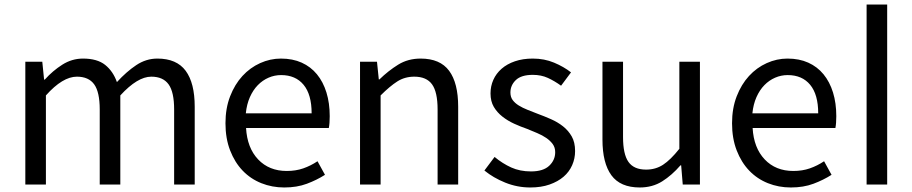

<svg xmlns="http://www.w3.org/2000/svg" viewBox="-20 -816 4033 849"><path d="M92 -543H167L175 -464H178Q213 -503 255.5 -530Q298 -557 347 -557Q410 -557 445 -529Q480 -501 497 -453Q539 -499 582.5 -528Q626 -557 676 -557Q761 -557 801 -503Q841 -449 841 -344V0H750V-332Q750 -409 725.5 -443Q701 -477 649 -477Q588 -477 512 -394V0H421V-332Q421 -409 396.5 -443Q372 -477 320 -477Q257 -477 183 -394V0H92Z M1237 13Q1183 13 1135.5 -6Q1088 -25 1053 -61.5Q1018 -98 997.5 -151Q977 -204 977 -271Q977 -337 997.5 -390Q1018 -443 1052 -480Q1086 -517 1130.5 -537Q1175 -557 1222 -557Q1274 -557 1314 -539Q1354 -521 1381.5 -487.5Q1409 -454 1423.5 -407Q1438 -360 1438 -302Q1438 -287 1437 -273.5Q1436 -260 1434 -250H1068Q1073 -162 1121.5 -111Q1170 -60 1248 -60Q1288 -60 1321 -71.5Q1354 -83 1384 -103L1417 -43Q1381 -20 1337 -3.5Q1293 13 1237 13ZM1358 -315Q1358 -398 1322.5 -441Q1287 -484 1223 -484Q1194 -484 1167.5 -472.5Q1141 -461 1120 -439.5Q1099 -418 1085 -386.5Q1071 -355 1067 -315Z M1572 -543H1647L1655 -465H1658Q1697 -503 1740.5 -530Q1784 -557 1840 -557Q1926 -557 1966 -503Q2006 -449 2006 -344V0H1915V-332Q1915 -409 1890.5 -443Q1866 -477 1812 -477Q1770 -477 1737 -456Q1704 -435 1663 -394V0H1572Z M2325 13Q2267 13 2214 -8.5Q2161 -30 2122 -62L2167 -122Q2202 -93 2240.5 -75.5Q2279 -58 2328 -58Q2382 -58 2408.5 -83Q2435 -108 2435 -143Q2435 -164 2424 -179Q2413 -194 2395.5 -206Q2378 -218 2355.5 -227.5Q2333 -237 2311 -246Q2282 -256 2253.5 -269Q2225 -282 2201.5 -300.5Q2178 -319 2163.5 -343.5Q2149 -368 2149 -403Q2149 -435 2161.5 -463Q2174 -491 2198 -512Q2222 -533 2257 -545Q2292 -557 2336 -557Q2387 -557 2430 -539Q2473 -521 2505 -496L2461 -437Q2432 -458 2402.5 -471.5Q2373 -485 2336 -485Q2285 -485 2261 -462Q2237 -439 2237 -407Q2237 -387 2247 -373.5Q2257 -360 2274 -349.5Q2291 -339 2312.5 -330.5Q2334 -322 2357 -313Q2387 -302 2416.5 -289Q2446 -276 2469.5 -257.5Q2493 -239 2508 -213Q2523 -187 2523 -148Q2523 -115 2510 -85.5Q2497 -56 2472 -34.5Q2447 -13 2410 0Q2373 13 2325 13Z M2809 13Q2723 13 2683.5 -41Q2644 -95 2644 -199V-543H2735V-210Q2735 -134 2759 -100Q2783 -66 2837 -66Q2879 -66 2912 -87.5Q2945 -109 2984 -158V-543H3075V0H2999L2992 -85H2989Q2951 -41 2908 -14Q2865 13 2809 13Z M3477 13Q3423 13 3375.5 -6Q3328 -25 3293 -61.5Q3258 -98 3237.5 -151Q3217 -204 3217 -271Q3217 -337 3237.5 -390Q3258 -443 3292 -480Q3326 -517 3370.5 -537Q3415 -557 3462 -557Q3514 -557 3554 -539Q3594 -521 3621.5 -487.5Q3649 -454 3663.5 -407Q3678 -360 3678 -302Q3678 -287 3677 -273.5Q3676 -260 3674 -250H3308Q3313 -162 3361.5 -111Q3410 -60 3488 -60Q3528 -60 3561 -71.5Q3594 -83 3624 -103L3657 -43Q3621 -20 3577 -3.5Q3533 13 3477 13ZM3598 -315Q3598 -398 3562.5 -441Q3527 -484 3463 -484Q3434 -484 3407.5 -472.5Q3381 -461 3360 -439.5Q3339 -418 3325 -386.5Q3311 -355 3307 -315Z M3812 0V-796H3903V0Z"/></svg>

Font: SpoqaHanSansJP-Regular
Style: Regular
Weight: 400
Designer: [Source Han Sans]
Ryoko NISHIZUKA  (kana & ideographs); Paul D. Hunt (Latin, Greek & Cyrillic); Wenlong ZHANG  (bopomofo
Foundry: Spoqa (http://bi.spoqa.com)
Version: Version 1.002.20150607